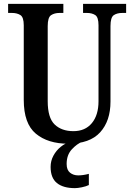

<svg xmlns="http://www.w3.org/2000/svg" viewBox="-20 -734 673 994"><path d="M333 10Q228 10 165.5 -42Q103 -94 103 -217V-603Q103 -645 85.5 -656Q68 -667 42 -667H22V-714H308V-667H288Q262 -667 244.5 -655.5Q227 -644 227 -599V-210Q227 -124 263 -89.5Q299 -55 360 -55Q421 -55 455.5 -96.5Q490 -138 490 -210V-603Q490 -645 473 -656Q456 -667 430 -667H410V-714H633V-667H613Q586 -667 569 -655.5Q552 -644 552 -599V-208Q552 -108 498.5 -49Q445 10 333 10ZM368 240Q307 240 274.5 213.5Q242 187 242 130Q242 99 256.5 72Q271 45 294.5 26Q318 7 344 0H406Q379 10 352 39Q325 68 325 115Q325 146 342.5 160Q360 174 385 174Q397 174 411 172Q425 170 440 166V224Q426 231 404 235.5Q382 240 368 240Z"/></svg>

Font: Noto Serif Thai Condensed SemiBold
Style: Regular
Weight: 600
Width: 3
Designer: Monotype Design Team
Foundry: Monotype Imaging Inc.
Version: Version 2.002; ttfautohint (v1.8.4.7-5d5b)